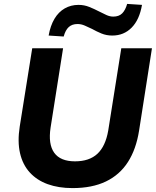

<svg xmlns="http://www.w3.org/2000/svg" viewBox="-20 -952 799 983"><path d="M351 11Q280 11 224.5 -9Q169 -29 132.5 -69Q96 -109 82.5 -168Q69 -227 81 -304L145 -705H303L239 -299Q226 -214 257.5 -170Q289 -126 364 -126Q437 -126 478.5 -164.5Q520 -203 534 -283L601 -705H758L692 -283Q677 -188 635 -122.5Q593 -57 522.5 -23Q452 11 351 11ZM306 -765 229 -770Q238 -821 259 -856Q280 -891 311.5 -909Q343 -927 382 -927Q411 -927 437 -916.5Q463 -906 486 -894Q506 -884 524 -875.5Q542 -867 560 -867Q589 -867 605.5 -883.5Q622 -900 631 -932L707 -927Q694 -851 654 -810.5Q614 -770 555 -770Q525 -770 499.5 -780.5Q474 -791 451 -804Q432 -813 414 -821Q396 -829 377 -829Q349 -829 332 -813.5Q315 -798 306 -765Z"/></svg>

Font: Nunito Sans 10pt ExtraBold
Style: Italic
Weight: 800
Italic angle: -9°
Designer: Vernon Adams
Foundry: Vernon Adams
Version: Version 3.101;gftools[0.9.27]